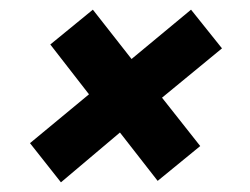

<svg xmlns="http://www.w3.org/2000/svg" viewBox="-20 -449 517 397"><path d="M106 -72 42 -153 164 -254 84 -357 172 -429 252 -327 375 -429 439 -349 315 -247 394 -147 306 -75 228 -175Z"/></svg>

Font: Saira Semi Condensed SemiBold
Style: Italic
Weight: 600
Width: 4
Italic angle: -12°
Designer: Hector Gatti with collaboration of the Omnibus-Type team
Foundry: Omnibus-Type
Version: Version 1.001; ttfautohint (v1.8)